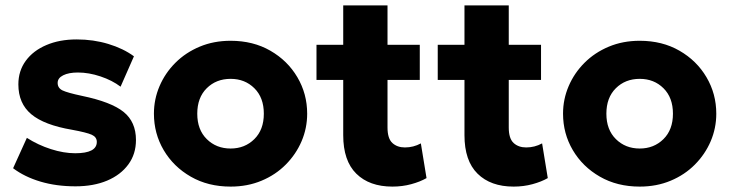

<svg xmlns="http://www.w3.org/2000/svg" viewBox="-20 -676 2700 711"><path d="M259.5 14Q188.5 14 129.8 -3.5Q71 -21 28.5 -53L79.5 -165.5Q121 -139 168.5 -123.8Q216 -108.5 258.5 -108.5Q338.5 -108.5 338.5 -150.5Q338.5 -168.5 319.8 -177Q301 -185.5 246.5 -195.5Q143.5 -213 95.8 -253Q48 -293 48 -363.5Q48 -413.5 75.5 -451Q103 -488.5 151.8 -509.2Q200.5 -530 264 -530Q326 -530 381.2 -513.2Q436.5 -496.5 476 -467.5L426.5 -355Q395.5 -378.5 352.2 -393Q309 -407.5 268.5 -407.5Q234.5 -407.5 214 -397.2Q193.5 -387 193.5 -369Q193.5 -350 211.5 -341.2Q229.5 -332.5 283.5 -321Q392 -298.5 437.8 -261.5Q483.5 -224.5 483.5 -157.5Q483.5 -105.5 455.2 -67Q427 -28.5 376.8 -7.2Q326.5 14 259.5 14Z M834 15Q750.5 15 686.5 -21.8Q622.5 -58.5 586.2 -120Q550 -181.5 550 -255Q550 -308.5 570.8 -357Q591.5 -405.5 629.5 -443.5Q667.5 -481.5 719.5 -503.2Q771.5 -525 834 -525Q917.5 -525 981.2 -488.2Q1045 -451.5 1081.2 -390Q1117.5 -328.5 1117.5 -255Q1117.5 -201.5 1096.8 -153Q1076 -104.5 1038.2 -66.5Q1000.5 -28.5 948.5 -6.8Q896.5 15 834 15ZM834 -126Q886.5 -126 921.8 -160.8Q957 -195.5 957 -255Q957 -314.5 922 -349.2Q887 -384 834 -384Q780.5 -384 745.5 -349.2Q710.5 -314.5 710.5 -255Q710.5 -195.5 745.8 -160.8Q781 -126 834 -126Z M1433 15Q1348 15 1299.5 -32.8Q1251 -80.5 1251 -175.5V-380H1152V-510H1251V-656H1415V-510H1534.5V-380H1415V-204Q1415 -163 1433 -146.5Q1451 -130 1479.5 -130Q1511 -130 1538.5 -145L1559.5 -16.5Q1536 -3 1503 6Q1470 15 1433 15Z M1882 15Q1797 15 1748.5 -32.8Q1700 -80.5 1700 -175.5V-380H1601V-510H1700V-656H1864V-510H1983.5V-380H1864V-204Q1864 -163 1882 -146.5Q1900 -130 1928.5 -130Q1960 -130 1987.5 -145L2008.5 -16.5Q1985 -3 1952 6Q1919 15 1882 15Z M2349 15Q2265.5 15 2201.5 -21.8Q2137.5 -58.5 2101.2 -120Q2065 -181.5 2065 -255Q2065 -308.5 2085.8 -357Q2106.5 -405.5 2144.5 -443.5Q2182.5 -481.5 2234.5 -503.2Q2286.5 -525 2349 -525Q2432.5 -525 2496.2 -488.2Q2560 -451.5 2596.2 -390Q2632.5 -328.5 2632.5 -255Q2632.5 -201.5 2611.8 -153Q2591 -104.5 2553.2 -66.5Q2515.5 -28.5 2463.5 -6.8Q2411.5 15 2349 15ZM2349 -126Q2401.5 -126 2436.8 -160.8Q2472 -195.5 2472 -255Q2472 -314.5 2437 -349.2Q2402 -384 2349 -384Q2295.5 -384 2260.5 -349.2Q2225.5 -314.5 2225.5 -255Q2225.5 -195.5 2260.8 -160.8Q2296 -126 2349 -126Z"/></svg>

Font: Geologica
Style: Bold
Weight: 700
Designer: Sindre Bremnes, Frode Helland
Foundry: Monokrom Skriftforlag AS
Version: Version 1.010; ttfautohint (v1.8.4.7-5d5b);gftools[0.9.28]